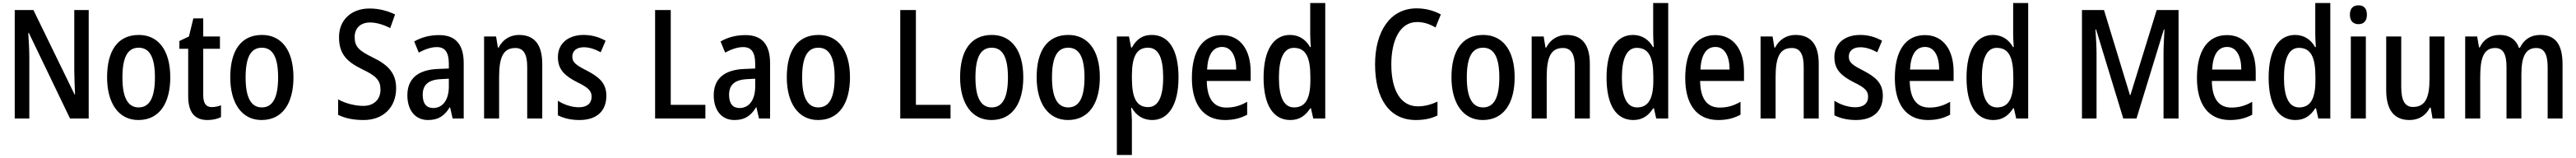

<svg xmlns="http://www.w3.org/2000/svg" viewBox="-20 -780 16957 1040"><path d="M564 0V-714H469V-319C469 -273 472 -212 474 -158H471L200 -714H77V0H173V-400C173 -450 170 -507 166 -563H170L441 0Z M1101 -271C1101 -452 1020 -550 894 -550C755 -550 685 -446 685 -271C685 -102 760 10 891 10C1031 10 1101 -103 1101 -271ZM786 -270C786 -399 818 -466 893 -466C967 -466 1000 -399 1000 -271C1000 -142 967 -73 893 -73C819 -73 786 -143 786 -270Z M1375 -75C1335 -75 1318 -101 1318 -155V-459H1428V-540H1318V-659H1253L1224 -540L1161 -510V-459H1219V-147C1219 -36 1265 10 1346 10C1380 10 1411 3 1435 -9V-87C1416 -80 1395 -75 1375 -75Z M1912 -271C1912 -452 1831 -550 1705 -550C1566 -550 1496 -446 1496 -271C1496 -102 1571 10 1702 10C1842 10 1912 -103 1912 -271ZM1597 -270C1597 -399 1629 -466 1704 -466C1778 -466 1811 -399 1811 -271C1811 -142 1778 -73 1704 -73C1630 -73 1597 -143 1597 -270Z M2588 -199C2588 -297 2537 -352 2436 -401C2344 -446 2315 -471 2315 -537C2315 -592 2351 -632 2416 -632C2459 -632 2504 -618 2549 -595L2581 -685C2535 -707 2478 -724 2415 -724C2294 -725 2211 -649 2212 -534C2212 -421 2268 -372 2363 -325C2456 -281 2485 -252 2485 -189C2485 -129 2445 -83 2372 -83C2318 -83 2255 -99 2206 -126V-24C2253 -1 2308 10 2374 10C2505 10 2588 -75 2588 -199Z M2871 -549C2809 -549 2753 -534 2707 -507L2737 -434C2779 -456 2818 -470 2856 -470C2909 -470 2935 -437 2935 -360V-329L2863 -326C2732 -321 2662 -262 2662 -153C2662 -60 2709 10 2798 10C2866 10 2906 -17 2941 -74H2943L2960 0H3033V-363C3033 -485 2982 -549 2871 -549ZM2882 -259 2935 -262V-210C2935 -120 2893 -69 2832 -69C2789 -69 2763 -96 2763 -156C2763 -220 2798 -255 2882 -259Z M3397 -550C3340 -550 3290 -521 3263 -467H3258L3246 -540H3167V0H3266V-273C3266 -405 3294 -464 3373 -464C3428 -464 3451 -422 3451 -339V0H3550V-360C3550 -489 3496 -550 3397 -550Z M3972 -150C3972 -234 3923 -273 3846 -314C3771 -352 3748 -369 3748 -408C3748 -445 3776 -469 3824 -469C3862 -469 3900 -455 3935 -436L3967 -512C3923 -536 3877 -550 3823 -550C3721 -550 3653 -494 3653 -404C3653 -320 3701 -280 3778 -240C3853 -204 3875 -182 3875 -144C3875 -100 3846 -74 3791 -74C3742 -74 3689 -93 3653 -117V-21C3691 -2 3737 10 3795 10C3907 10 3972 -47 3972 -150Z M4293 0H4624V-90H4396V-714H4293Z M4888 -549C4826 -549 4770 -534 4724 -507L4754 -434C4796 -456 4835 -470 4873 -470C4926 -470 4952 -437 4952 -360V-329L4880 -326C4749 -321 4679 -262 4679 -153C4679 -60 4726 10 4815 10C4883 10 4923 -17 4958 -74H4960L4977 0H5050V-363C5050 -485 4999 -549 4888 -549ZM4899 -259 4952 -262V-210C4952 -120 4910 -69 4849 -69C4806 -69 4780 -96 4780 -156C4780 -220 4815 -255 4899 -259Z M5576 -271C5576 -452 5495 -550 5369 -550C5230 -550 5160 -446 5160 -271C5160 -102 5235 10 5366 10C5506 10 5576 -103 5576 -271ZM5261 -270C5261 -399 5293 -466 5368 -466C5442 -466 5475 -399 5475 -271C5475 -142 5442 -73 5368 -73C5294 -73 5261 -143 5261 -270Z M5907 0H6238V-90H6010V-714H5907Z M6717 -271C6717 -452 6636 -550 6510 -550C6371 -550 6301 -446 6301 -271C6301 -102 6376 10 6507 10C6647 10 6717 -103 6717 -271ZM6402 -270C6402 -399 6434 -466 6509 -466C6583 -466 6616 -399 6616 -271C6616 -142 6583 -73 6509 -73C6435 -73 6402 -143 6402 -270Z M7221 -271C7221 -452 7140 -550 7014 -550C6875 -550 6805 -446 6805 -271C6805 -102 6880 10 7011 10C7151 10 7221 -103 7221 -271ZM6906 -270C6906 -399 6938 -466 7013 -466C7087 -466 7120 -399 7120 -271C7120 -142 7087 -73 7013 -73C6939 -73 6906 -143 6906 -270Z M7563 -550C7503 -550 7463 -523 7432 -467H7427L7413 -540H7333V240H7432V11C7432 -11 7429 -41 7427 -70H7432C7459 -21 7505 10 7566 10C7673 10 7739 -91 7739 -270C7739 -454 7674 -550 7563 -550ZM7538 -466C7608 -466 7638 -398 7638 -270C7638 -142 7605 -75 7539 -75C7462 -75 7432 -136 7432 -266V-286C7433 -409 7464 -466 7538 -466Z M8025 -549C7899 -549 7827 -448 7827 -266C7827 -99 7898 10 8044 10C8101 10 8146 -1 8191 -25V-110C8144 -83 8103 -72 8054 -72C7970 -72 7927 -131 7925 -247H8214V-308C8214 -450 8147 -549 8025 -549ZM8026 -471C8089 -471 8119 -407 8119 -322H7927C7932 -422 7967 -471 8026 -471Z M8475 10C8536 10 8575 -19 8606 -67H8611L8626 0H8705V-760H8606V-553C8606 -530 8608 -499 8610 -470H8605C8577 -520 8532 -550 8473 -550C8364 -550 8299 -450 8299 -269C8299 -88 8363 10 8475 10ZM8500 -73C8433 -73 8400 -140 8400 -269C8400 -394 8432 -465 8498 -465C8577 -465 8607 -403 8607 -275V-249C8607 -130 8574 -73 8500 -73Z M9310 -635C9356 -635 9396 -620 9431 -599L9466 -685C9418 -711 9364 -725 9307 -725C9128 -725 9033 -567 9033 -357C9033 -128 9129 10 9301 10C9358 10 9404 0 9444 -20V-111C9404 -93 9362 -80 9315 -80C9203 -80 9140 -183 9140 -356C9140 -514 9196 -635 9310 -635Z M9952 -271C9952 -452 9871 -550 9745 -550C9606 -550 9536 -446 9536 -271C9536 -102 9611 10 9742 10C9882 10 9952 -103 9952 -271ZM9637 -270C9637 -399 9669 -466 9744 -466C9818 -466 9851 -399 9851 -271C9851 -142 9818 -73 9744 -73C9670 -73 9637 -143 9637 -270Z M10294 -550C10237 -550 10187 -521 10160 -467H10155L10143 -540H10064V0H10163V-273C10163 -405 10191 -464 10270 -464C10325 -464 10348 -422 10348 -339V0H10447V-360C10447 -489 10393 -550 10294 -550Z M10733 10C10794 10 10833 -19 10864 -67H10869L10884 0H10963V-760H10864V-553C10864 -530 10866 -499 10868 -470H10863C10835 -520 10790 -550 10731 -550C10622 -550 10557 -450 10557 -269C10557 -88 10621 10 10733 10ZM10758 -73C10691 -73 10658 -140 10658 -269C10658 -394 10690 -465 10756 -465C10835 -465 10865 -403 10865 -275V-249C10865 -130 10832 -73 10758 -73Z M11273 -549C11147 -549 11075 -448 11075 -266C11075 -99 11146 10 11292 10C11349 10 11394 -1 11439 -25V-110C11392 -83 11351 -72 11302 -72C11218 -72 11175 -131 11173 -247H11462V-308C11462 -450 11395 -549 11273 -549ZM11274 -471C11337 -471 11367 -407 11367 -322H11175C11180 -422 11215 -471 11274 -471Z M11801 -550C11744 -550 11694 -521 11667 -467H11662L11650 -540H11571V0H11670V-273C11670 -405 11698 -464 11777 -464C11832 -464 11855 -422 11855 -339V0H11954V-360C11954 -489 11900 -550 11801 -550Z M12376 -150C12376 -234 12327 -273 12250 -314C12175 -352 12152 -369 12152 -408C12152 -445 12180 -469 12228 -469C12266 -469 12304 -455 12339 -436L12371 -512C12327 -536 12281 -550 12227 -550C12125 -550 12057 -494 12057 -404C12057 -320 12105 -280 12182 -240C12257 -204 12279 -182 12279 -144C12279 -100 12250 -74 12195 -74C12146 -74 12093 -93 12057 -117V-21C12095 -2 12141 10 12199 10C12311 10 12376 -47 12376 -150Z M12653 -549C12527 -549 12455 -448 12455 -266C12455 -99 12526 10 12672 10C12729 10 12774 -1 12819 -25V-110C12772 -83 12731 -72 12682 -72C12598 -72 12555 -131 12553 -247H12842V-308C12842 -450 12775 -549 12653 -549ZM12654 -471C12717 -471 12747 -407 12747 -322H12555C12560 -422 12595 -471 12654 -471Z M13103 10C13164 10 13203 -19 13234 -67H13239L13254 0H13333V-760H13234V-553C13234 -530 13236 -499 13238 -470H13233C13205 -520 13160 -550 13101 -550C12992 -550 12927 -450 12927 -269C12927 -88 12991 10 13103 10ZM13128 -73C13061 -73 13028 -140 13028 -269C13028 -394 13060 -465 13126 -465C13205 -465 13235 -403 13235 -275V-249C13235 -130 13202 -73 13128 -73Z M13959 0H14046L14226 -586H14230C14227 -527 14224 -470 14224 -426V0H14323V-714H14179L14006 -154H14003L13832 -714H13687V0H13783V-425C13783 -469 13780 -527 13776 -586H13780Z M14642 -549C14516 -549 14444 -448 14444 -266C14444 -99 14515 10 14661 10C14718 10 14763 -1 14808 -25V-110C14761 -83 14720 -72 14671 -72C14587 -72 14544 -131 14542 -247H14831V-308C14831 -450 14764 -549 14642 -549ZM14643 -471C14706 -471 14736 -407 14736 -322H14544C14549 -422 14584 -471 14643 -471Z M15092 10C15153 10 15192 -19 15223 -67H15228L15243 0H15322V-760H15223V-553C15223 -530 15225 -499 15227 -470H15222C15194 -520 15149 -550 15090 -550C14981 -550 14916 -450 14916 -269C14916 -88 14980 10 15092 10ZM15117 -73C15050 -73 15017 -140 15017 -269C15017 -394 15049 -465 15115 -465C15194 -465 15224 -403 15224 -275V-249C15224 -130 15191 -73 15117 -73Z M15508 -745C15472 -745 15451 -725 15451 -683C15451 -642 15473 -621 15508 -621C15542 -621 15563 -642 15563 -683C15563 -724 15543 -745 15508 -745ZM15556 -540H15457V0H15556Z M16074 -540H15975V-259C15975 -138 15948 -76 15866 -76C15813 -76 15789 -119 15789 -207V-540H15690V-188C15690 -61 15738 10 15844 10C15901 10 15950 -17 15977 -71H15983L15995 0H16074Z M16705 -550C16643 -550 16598 -522 16570 -465H16564C16547 -516 16505 -550 16437 -550C16378 -550 16331 -522 16306 -468H16301L16289 -540H16210V0H16309V-274C16309 -391 16329 -464 16407 -464C16458 -464 16482 -427 16482 -340V0H16580V-290C16580 -404 16606 -464 16678 -464C16728 -464 16753 -426 16753 -338V0H16851V-357C16851 -488 16804 -550 16705 -550Z"/></svg>

Font: Noto Sans Lao Looped Condensed Medium
Style: Regular
Weight: 500
Width: 3
Designer: Mark Frömberg, Ben Mitchell
Foundry: The Fontpad Ltd
Version: Version 1.002